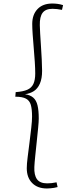

<svg xmlns="http://www.w3.org/2000/svg" viewBox="-20 -844 396 1090"><path d="M69 -321Q111 -324 135 -334.5Q159 -345 169.5 -367.5Q180 -390 180 -427Q180 -455 177.5 -493Q175 -531 171.5 -571.5Q168 -612 165.5 -648Q163 -684 163 -708Q163 -761 193 -792.5Q223 -824 277 -824Q292 -824 307 -822Q322 -820 338 -815L332 -788Q316 -791 303.5 -792.5Q291 -794 278 -794Q239 -794 222 -771.5Q205 -749 206 -701Q206 -686 208 -654Q210 -622 212.5 -583Q215 -544 217 -506.5Q219 -469 219 -442Q219 -398 206.5 -369.5Q194 -341 172.5 -327Q151 -313 122 -309Q151 -305 168.5 -290Q186 -275 193 -246Q200 -217 200 -171Q200 -153 196.5 -117.5Q193 -82 188.5 -39Q184 4 180 42.5Q176 81 175 104Q173 150 190 173.5Q207 197 248 197Q261 197 273.5 195.5Q286 194 301 191L307 218Q297 221 286.5 222.5Q276 224 266 225Q256 226 246 226Q193 226 162.5 195Q132 164 132 111Q132 87 137 48Q142 9 147.5 -35Q153 -79 157.5 -118.5Q162 -158 162 -182Q162 -224 155 -248.5Q148 -273 127.5 -284Q107 -295 67 -295Z"/></svg>

Font: Literata 18pt ExtraLight
Style: Italic
Weight: 250
Italic angle: -2°
Designer: Latin by Veronika Burian and Jose Scaglione. Greek by Irene Vlachou. Cyrillic by Vera Evstafieva
Foundry: TypeTogether
Version: Version 3.103;gftools[0.9.29]